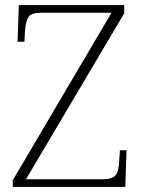

<svg xmlns="http://www.w3.org/2000/svg" viewBox="-20 -734 558 754"><path d="M30 0V-26L418 -684H144Q103 -684 92 -667.5Q81 -651 78 -612L76 -570H49L54 -714H468V-682L82 -30H382Q409 -30 422.5 -37Q436 -44 441.5 -59.5Q447 -75 448 -101L451 -144H477L472 0Z"/></svg>

Font: Noto Serif Armenian ExtraLight
Style: Regular
Weight: 250
Version: Version 2.007